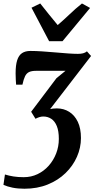

<svg xmlns="http://www.w3.org/2000/svg" viewBox="-41 -870 557 1134"><path d="M103.4 244.7Q64.8 244.7 33.3 238.4Q1.9 232.1 -20.6 221.7L-11.8 160.6Q11.5 167.8 38.6 172.2Q65.7 176.5 99.1 176.5Q143.2 176.5 180.9 158.5Q218.6 140.4 246.8 108.7Q275 76.9 290.7 36.3Q306.5 -4.3 306.5 -49.5Q306.5 -96.5 294.4 -125.7Q282.4 -154.9 261.5 -168.4Q240.7 -181.9 214.5 -181.9Q203.5 -181.9 191.9 -178.3Q180.3 -174.8 168.6 -168.5L143 -209.9L292.5 -408.2L345.7 -451.7Q324.1 -451.7 302.1 -451.7Q280 -451.7 258.2 -451.7Q236.3 -451.7 214.6 -451.7Q192.9 -451.7 171.8 -451.7Q146.2 -451.7 130.9 -444.6Q115.7 -437.4 107 -419.7Q98.3 -402 91.5 -370.1H54.2Q53.1 -381.6 52.2 -399.2Q51.2 -416.7 51.2 -436.9Q51.2 -485.4 60.5 -514.3Q69.8 -543.2 89.1 -556.2Q108.5 -569.1 138.8 -569.1Q168.9 -569.1 207.3 -566.6Q245.8 -564.1 285.6 -560.5Q325.4 -556.9 360.6 -554.4Q395.8 -551.9 419.2 -551.9Q436.7 -551.9 449.9 -555.3Q463 -558.7 472.5 -566.7L496.8 -539.3L255.1 -225.6Q261.4 -227.4 271.1 -228.6Q280.8 -229.8 295.1 -229.8Q335.1 -229.8 367.3 -209.8Q399.6 -189.8 418.4 -150.8Q437.1 -111.9 437.1 -54.7Q437.1 2.4 413.5 56Q389.9 109.6 346.1 152.2Q302.3 194.8 240.7 219.8Q179.1 244.7 103.4 244.7ZM249.1 -626.7 145.1 -824.4 196.6 -849.5Q221.6 -818.5 247.2 -786Q272.8 -753.6 299.7 -721.9Q336.7 -753.6 370.5 -786Q404.3 -818.5 443.1 -849.5L491 -823L328.2 -626.7Z"/></svg>

Font: Merriweather Light
Style: Italic
Weight: 300
Italic angle: -7.8°
Designer: Eben Sorkin
Foundry: Eben Sorkin
Version: Version 2.101